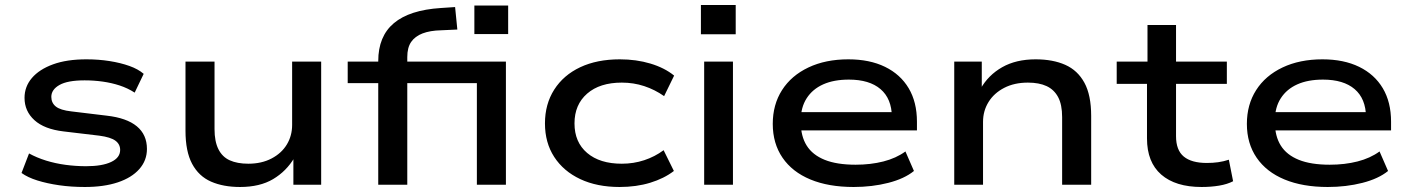

<svg xmlns="http://www.w3.org/2000/svg" viewBox="-20 -738 5628 767"><path d="M319 9Q264 9 216 2Q168 -5 129.5 -17Q91 -29 66 -47L96 -125Q127 -108 164 -96.5Q201 -85 242 -79.5Q283 -74 324 -74Q388 -74 424 -91Q460 -108 460 -139Q460 -162 441 -176Q422 -190 377 -196L234 -213Q157 -222 117.5 -258Q78 -294 78 -347Q78 -392 107.5 -426.5Q137 -461 192 -481Q247 -501 325 -501Q374 -501 418 -494Q462 -487 497 -474.5Q532 -462 554 -443L518 -368Q490 -386 458 -396.5Q426 -407 390.5 -412Q355 -417 318 -417Q250 -417 217.5 -398.5Q185 -380 185 -351Q185 -327 203 -312.5Q221 -298 265 -293L406 -276Q486 -267 526.5 -233.5Q567 -200 567 -143Q567 -97 536.5 -62.5Q506 -28 450.5 -9.5Q395 9 319 9Z M939 9Q872 9 823 -12.5Q774 -34 747.5 -83.5Q721 -133 721 -216V-492H837V-222Q837 -173 852.5 -142Q868 -111 898 -97.5Q928 -84 972 -84Q1025 -84 1065 -105Q1105 -126 1126 -161Q1147 -196 1147 -239V-492H1263V0H1152V-108H1156Q1124 -54 1071 -22.5Q1018 9 939 9Z M1491 0V-406H1369V-492H1519L1491 -464V-494Q1491 -593 1553.5 -645.5Q1616 -698 1741 -706L1798 -710L1807 -620L1742 -617Q1698 -616 1668 -604.5Q1638 -593 1622.5 -570.5Q1607 -548 1607 -510V-467L1574 -492H2001V0H1885V-406H1607V0ZM1875 -602V-716H2010V-602Z M2455 9Q2365 9 2298 -22.5Q2231 -54 2194 -111Q2157 -168 2157 -245Q2157 -322 2194 -380Q2231 -438 2298 -469.5Q2365 -501 2456 -501Q2522 -501 2578.5 -484Q2635 -467 2673 -436L2633 -354Q2596 -380 2553.5 -394Q2511 -408 2464 -408Q2376 -408 2325.5 -364Q2275 -320 2275 -245Q2275 -170 2325.5 -127Q2376 -84 2464 -84Q2511 -84 2553.5 -98Q2596 -112 2631 -138L2672 -55Q2633 -25 2577.5 -8Q2522 9 2455 9Z M2780 -601V-718H2919V-601ZM2793 0V-492H2908V0Z M3390 9Q3290 9 3217.5 -21Q3145 -51 3106 -108Q3067 -165 3067 -243Q3067 -320 3104 -378Q3141 -436 3209.5 -468.5Q3278 -501 3369 -501Q3454 -501 3515.5 -471Q3577 -441 3610 -385.5Q3643 -330 3643 -252V-217H3155V-290H3566L3543 -271Q3542 -344 3497.5 -382Q3453 -420 3371 -420Q3311 -420 3268.5 -401Q3226 -382 3202.5 -345.5Q3179 -309 3179 -258V-249Q3179 -194 3202.5 -156.5Q3226 -119 3274.5 -99.5Q3323 -80 3398 -80Q3458 -80 3509 -93Q3560 -106 3597 -133L3631 -55Q3593 -24 3528.5 -7.5Q3464 9 3390 9Z M3792 0V-492H3902V-383H3897Q3928 -438 3983.5 -469.5Q4039 -501 4117 -501Q4186 -501 4235.5 -479Q4285 -457 4312 -407.5Q4339 -358 4339 -275V0H4223V-270Q4223 -320 4207 -350Q4191 -380 4161 -394Q4131 -408 4086 -408Q4032 -408 3991.5 -387Q3951 -366 3929 -330.5Q3907 -295 3907 -251V0Z M4780 9Q4676 9 4619 -40.5Q4562 -90 4562 -185V-403H4441V-492H4564V-638H4678V-492H4881V-403H4678V-194Q4678 -138 4709 -112.5Q4740 -87 4801 -87Q4825 -87 4846.5 -90Q4868 -93 4889 -100L4906 -14Q4883 -2 4850.5 3.5Q4818 9 4780 9Z M5284 9Q5184 9 5111.5 -21Q5039 -51 5000 -108Q4961 -165 4961 -243Q4961 -320 4998 -378Q5035 -436 5103.5 -468.5Q5172 -501 5263 -501Q5348 -501 5409.5 -471Q5471 -441 5504 -385.5Q5537 -330 5537 -252V-217H5049V-290H5460L5437 -271Q5436 -344 5391.5 -382Q5347 -420 5265 -420Q5205 -420 5162.5 -401Q5120 -382 5096.5 -345.5Q5073 -309 5073 -258V-249Q5073 -194 5096.5 -156.5Q5120 -119 5168.5 -99.5Q5217 -80 5292 -80Q5352 -80 5403 -93Q5454 -106 5491 -133L5525 -55Q5487 -24 5422.5 -7.5Q5358 9 5284 9Z"/></svg>

Font: Nunito Sans 10pt Expanded SemiBold
Style: Regular
Weight: 600
Width: 7
Designer: Vernon Adams
Foundry: Vernon Adams
Version: Version 3.101;gftools[0.9.27]